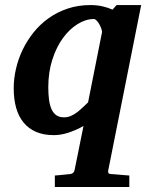

<svg xmlns="http://www.w3.org/2000/svg" viewBox="-20 -520 610 759"><path d="M382.8 -390.1Q384.3 -395 381.3 -404.3Q378.4 -413.6 373.5 -422.6Q368.7 -431.6 362.5 -438.2Q356.4 -444.8 351.1 -444.8Q319.3 -444.8 287.1 -425Q254.9 -405.3 229 -369.9Q203.1 -334.5 187 -284.7Q170.9 -234.9 170.9 -174.8Q170.9 -147.9 173.8 -126Q176.8 -104 183.6 -88.6Q190.4 -73.2 202.4 -64.7Q214.4 -56.2 232.9 -56.2Q248 -56.2 261 -62Q273.9 -67.9 285.4 -76.7Q296.9 -85.4 307.4 -95.7Q317.9 -106 328.1 -115.2ZM408.2 151.9Q406.2 158.7 408.4 163.3Q410.6 168 418.9 168Q427.2 168.5 438 169.4Q447.3 170.4 460.7 171.4Q474.1 172.4 491.2 173.8V219.2H196.8V173.8Q203.6 173.3 213.9 172.4Q224.1 171.4 233.9 170.4Q245.6 168.9 257.8 168Q272 166.5 274.9 151.9L310.1 -22Q279.8 -4.9 250 4.6Q220.2 14.2 192.9 14.2Q152.8 14.2 123 1.5Q93.3 -11.2 73.5 -35.2Q53.7 -59.1 43.9 -93.5Q34.2 -127.9 34.2 -170.9Q34.2 -208.5 43 -247.3Q51.8 -286.1 69.3 -322.8Q86.9 -359.4 112.5 -391.6Q138.2 -423.8 172.1 -448Q206.1 -472.2 247.6 -486.1Q289.1 -500 337.9 -500Q362.8 -500 385.3 -494.9Q407.7 -489.7 424.8 -481.9L440.9 -500H538.1Z"/></svg>

Font: Charis SIL CyrE
Style: Bold Italic
Weight: 700
Italic angle: -11°
Foundry: SIL International
Version: Version 5.000